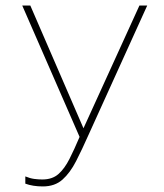

<svg xmlns="http://www.w3.org/2000/svg" viewBox="-20 -494 589 690"><path d="M134 176Q98 176 71 166V140Q88 147 103 149Q118 151 132 151Q168 151 190 131.5Q212 112 229.5 77.5Q247 43 266 -2L60 -474H89L280 -33L481 -474H509L298 -9Q275 43 253.5 85Q232 127 204.5 151.5Q177 176 134 176Z"/></svg>

Font: Kanit Thin
Style: Regular
Weight: 250
Designer: Katatrad Team
Foundry: CadsonDemak
Version: Version 2.000; ttfautohint (v1.8.3)